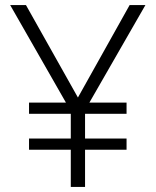

<svg xmlns="http://www.w3.org/2000/svg" viewBox="-20 -734 611 754"><path d="M286 -351 82 -714H20L239 -331H94V-287H258V-190H94V-146H258V0H314V-146H477V-190H314V-287H477V-331H331L551 -714H489Z"/></svg>

Font: Noto Sans Telugu Light
Style: Regular
Weight: 300
Designer: Jelle Bosma - Monotype Design Team
Foundry: Monotype Imaging Inc.
Version: Version 2.005